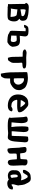

<svg xmlns="http://www.w3.org/2000/svg" viewBox="2044 -2682 812 4941"><g transform="rotate(90 2450.5 -211.0)"><path d="M52 -478 61 -489Q80 -545 167 -545Q189 -545 236.5 -541Q284 -537 305 -536Q330 -535 354.5 -530Q379 -525 404 -517.5Q429 -510 442 -507Q460 -504 483 -480.5Q506 -457 507 -439Q514 -418 514 -396Q514 -328 473 -314L462 -305L489 -278Q531 -246 531 -164Q531 -112 513 -67.5Q495 -23 465 -10Q437 2 361 2Q332 2 274.5 0Q217 -2 195 -2Q168 -2 158 -1Q154 -8 119 -9L84 -11L85 -23Q86 -41 86 -79Q86 -115 83.5 -195Q81 -275 81 -318L80 -443Q62 -464 52 -478ZM194 -83 224 -85Q230 -86 247 -86Q275 -86 335 -80.5Q395 -75 407 -75H412Q414 -81 414 -98Q414 -128 405.5 -164Q397 -200 386 -212Q385 -227 357.5 -234.5Q330 -242 285.5 -245.5Q241 -249 232 -251L220 -254V-223Q217 -206 211.5 -162Q206 -118 201 -93ZM218 -403Q218 -389 219.5 -367Q221 -345 221 -339Q221 -332 220 -330Q232 -334 275 -340.5Q318 -347 354 -353.5Q390 -360 391 -365Q395 -381 395 -388Q395 -443 261 -461Q254 -462 250 -463Q244 -465 241 -465Q218 -465 218 -403Z M619 -433Q619 -447 643 -491Q659 -521 686 -529.5Q713 -538 779 -538Q859 -538 888 -515Q917 -492 917 -446Q917 -432 914 -413.5Q911 -395 908 -370Q905 -345 903 -329L901 -313L961 -316Q991 -319 1017 -319Q1115 -319 1147 -272.5Q1179 -226 1183 -121Q1159 -48 1097 -14L1065 5L1005 4Q943 3 875 -13Q851 -31 826 -42Q801 -53 792 -57Q783 -61 777 -76.5Q771 -92 771 -125Q771 -153 773 -201Q777 -264 778 -318.5Q779 -373 781 -417L783 -464H753Q743 -464 733 -466Q723 -468 721 -468Q717 -468 713 -464Q709 -460 691 -438Q691 -423 645 -423Q623 -423 621 -428Q619 -428 619 -433ZM895 -91 917 -92Q931 -92 962 -87Q993 -82 1009 -82Q1049 -82 1055 -112Q1061 -126 1061 -146Q1061 -174 1050 -200.5Q1039 -227 1025 -231Q1003 -236 979 -236Q947 -236 919 -230H897V-190Q897 -178 896 -153Q895 -128 895 -120Z M1252 -441Q1252 -465 1293 -479Q1317 -488 1342 -488Q1354 -488 1390 -483.5Q1426 -479 1457 -479Q1478 -479 1522.5 -480Q1567 -481 1589 -481Q1717 -481 1734 -452Q1743 -437 1743 -425Q1743 -385 1638 -381H1634Q1609 -381 1600.5 -374.5Q1592 -368 1592 -352Q1592 -346 1595 -315Q1598 -284 1598 -258Q1598 -204 1597.5 -182.5Q1597 -161 1596.5 -139Q1596 -117 1590.5 -107Q1585 -97 1581 -87.5Q1577 -78 1563.5 -59Q1550 -40 1539 -22Q1537 -21 1531.5 -18Q1526 -15 1523 -13.5Q1520 -12 1513 -10.5Q1506 -9 1497 -9L1470 -8L1462 -23Q1454 -50 1450.5 -67.5Q1447 -85 1445 -107Q1443 -129 1442.5 -142Q1442 -155 1442 -193Q1442 -231 1441 -262L1438 -387L1375 -389Q1367 -388 1353 -388Q1311 -388 1281.5 -404Q1252 -420 1252 -441Z M1835 -468Q1835 -480 1836 -487Q1837 -494 1839 -499Q1841 -504 1847 -506Q1853 -508 1857 -509Q1861 -510 1874 -511.5Q1887 -513 1897 -515Q1941 -522 1981 -522Q2081 -522 2165 -489Q2249 -456 2269 -396Q2299 -358 2299 -293Q2299 -276 2295 -258Q2287 -159 2151 -85Q2125 -72 2109 -68.5Q2093 -65 2061 -65H1999V-10Q1999 85 1983 103Q1979 109 1970 129.5Q1961 150 1947 161.5Q1933 173 1907 173H1903L1879 175L1871 156Q1847 40 1842 -56.5Q1837 -153 1837 -373Q1837 -399 1836 -430Q1835 -461 1835 -468ZM1993 -336Q1993 -160 2001 -160Q2001 -160 2001 -162Q2017 -159 2035 -159Q2091 -159 2095 -172Q2157 -206 2157 -274Q2157 -329 2117 -375.5Q2077 -422 2023 -422Q2013 -422 1995 -418Q1993 -424 1993 -336Z M2410 -269Q2410 -332 2430 -388Q2450 -444 2495 -484.5Q2540 -525 2601 -529Q2647 -533 2657 -533Q2687 -533 2711.5 -518Q2736 -503 2784 -456Q2810 -431 2825 -413Q2840 -395 2854.5 -365.5Q2869 -336 2869 -306Q2869 -299 2867 -285Q2841 -246 2700 -246Q2687 -246 2561 -249Q2547 -245 2547 -229Q2547 -220 2566 -171Q2604 -102 2681 -99L2721 -95L2749 -111Q2771 -127 2800 -127Q2819 -127 2832 -119.5Q2845 -112 2845 -98Q2845 -94 2843 -88Q2816 -6 2702 -6Q2595 -6 2521 -51.5Q2447 -97 2423 -177Q2410 -219 2410 -269ZM2556 -338Q2571 -337 2609.5 -336.5Q2648 -336 2676 -334L2740 -331L2727 -355Q2725 -357 2715 -371.5Q2705 -386 2696 -398Q2687 -410 2674.5 -424Q2662 -438 2650.5 -446Q2639 -454 2630 -454Q2626 -454 2622 -452Q2562 -383 2556 -338Z M2979 -475Q2979 -496 3003.5 -507Q3028 -518 3059 -518Q3089 -518 3104 -508Q3148 -469 3148 -351Q3148 -304 3138.5 -212Q3129 -120 3129 -117L3127 -103L3185 -100H3195Q3206 -100 3220 -98.5Q3234 -97 3237 -97Q3249 -97 3249 -107Q3249 -113 3246 -122Q3241 -137 3236 -216Q3231 -295 3231 -370Q3231 -485 3243 -518Q3246 -538 3299 -538Q3334 -538 3334 -532Q3378 -515 3378 -410Q3378 -365 3367.5 -267Q3357 -169 3357 -132Q3357 -128 3357.5 -121.5Q3358 -115 3358 -112Q3354 -106 3364 -105Q3368 -105 3378 -105H3406Q3460 -105 3474 -107Q3480 -143 3482.5 -318.5Q3485 -494 3500 -525Q3552 -533 3569 -533Q3606 -533 3624 -514Q3642 -495 3642 -446Q3642 -415 3637 -386Q3632 -351 3627.5 -262Q3623 -173 3610 -115.5Q3597 -58 3563 -22Q3547 -5 3512 -5Q3496 -5 3461 -9.5Q3426 -14 3409 -14Q3395 -14 3389 -13Q3306 -4 3217 -4Q3055 -4 3018 -36Q3005 -39 3005 -51Q3005 -57 3009 -71.5Q3013 -86 3013 -94Q3013 -102 3010 -108Q3007 -131 3000.5 -282Q2994 -433 2983 -458Q2979 -466 2979 -475Z M3762 -433Q3762 -486 3810 -486H3820Q3827 -487 3839 -487Q3908 -487 3916 -410Q3917 -400 3918.5 -390Q3920 -380 3920.5 -373.5Q3921 -367 3922 -360Q3923 -353 3923.5 -349Q3924 -345 3924.5 -340.5Q3925 -336 3925.5 -334Q3926 -332 3927 -329.5Q3928 -327 3929 -326Q3930 -325 3931 -324Q3932 -323 3946 -323Q4032 -323 4066 -333L4068 -331Q4074 -331 4077.5 -413Q4081 -495 4086 -495Q4087 -495 4087 -494Q4099 -512 4142 -512Q4171 -512 4195.5 -502.5Q4220 -493 4222 -479Q4237 -475 4237 -439Q4237 -427 4235 -404.5Q4233 -382 4233 -378Q4233 -358 4238 -275.5Q4243 -193 4243 -150Q4243 -70 4228 -51Q4228 -39 4210 -26.5Q4192 -14 4178 -10Q4178 -3 4173 -3Q4171 -3 4163 -6Q4155 -9 4149 -9H4142Q4123 -9 4111 -24Q4099 -39 4094 -66Q4089 -93 4086.5 -120Q4084 -147 4082 -182.5Q4080 -218 4077 -238H4067Q4061 -238 4042 -238.5Q4023 -239 4012 -239Q3943 -239 3932 -221Q3931 -220 3931 -187Q3931 -166 3931.5 -122.5Q3932 -79 3932 -72Q3932 -45 3919.5 -32Q3907 -19 3882 -9Q3875 4 3854 4Q3845 4 3827 0Q3823 3 3819 3Q3798 3 3791 -78Q3784 -159 3782.5 -241Q3781 -323 3774 -325Q3775 -341 3768.5 -378.5Q3762 -416 3762 -433Z M4350 -421Q4350 -449 4375 -490Q4392 -519 4406.5 -537.5Q4421 -556 4450 -574Q4479 -592 4513 -592H4515Q4547 -597 4565 -597Q4595 -597 4616.5 -589.5Q4638 -582 4654.5 -562.5Q4671 -543 4679 -529.5Q4687 -516 4702.5 -483Q4718 -450 4725 -436Q4730 -425 4738 -380Q4746 -335 4746 -311V-303Q4752 -294 4752 -279Q4752 -259 4736.5 -207Q4721 -155 4721 -133Q4721 -108 4735 -97Q4786 -139 4817 -139Q4832 -139 4843 -132Q4844 -132 4845 -132.5Q4846 -133 4847 -133Q4856 -133 4856 -118Q4856 -98 4844 -65Q4829 -31 4789 -11.5Q4749 8 4703 8Q4636 8 4605 -30Q4554 -7 4504 -7Q4441 -7 4400 -42Q4359 -77 4359 -145Q4359 -163 4362 -184Q4361 -190 4361 -203Q4361 -277 4418 -315.5Q4475 -354 4549 -354Q4586 -354 4619 -343Q4623 -352 4602.5 -407Q4582 -462 4571 -473Q4566 -478 4559.5 -491Q4553 -504 4545 -510.5Q4537 -517 4523 -517Q4522 -517 4519 -516.5Q4516 -516 4514 -516H4512Q4500 -516 4486 -497Q4472 -478 4461 -455Q4450 -432 4434 -413Q4418 -394 4403 -394Q4401 -394 4393 -396Q4381 -394 4378 -394Q4350 -394 4350 -421ZM4470 -176Q4470 -92 4499 -73H4500Q4515 -73 4536.5 -84.5Q4558 -96 4558 -114Q4558 -121 4555 -127Q4549 -140 4547.5 -176Q4546 -212 4540 -236.5Q4534 -261 4515 -261Q4507 -261 4502 -259H4499Q4485 -259 4477.5 -234.5Q4470 -210 4470 -176Z"/></g></svg>

Font: NaniFont Regular
Style: Regular
Weight: 400
Designer: Nanigashitei
Version: Version 1.036